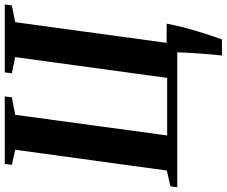

<svg xmlns="http://www.w3.org/2000/svg" viewBox="-102 -688 976 827"><g transform="rotate(-90 386.5 -275.0)"><path d="M560.5 192.5Q562.5 174.5 564.8 148.8Q567 123 569 95.5Q571 68 572.5 42.8Q574 17.5 574 0H-7L-3 -29.5L65 -45L154.5 -698L89.5 -712.5L93.5 -743H384L380.5 -712.5L305 -698L216 -43.5H464L553.5 -698L484 -712.5L487.5 -743H780L776 -712.5L704 -698L615 -46L697.5 -45.5Q692 -14 683 21Q674 56 664 89.2Q654 122.5 644.8 149.5Q635.5 176.5 629.5 192.5Z"/></g></svg>

Font: Merriweather 96pt
Style: Bold Italic
Weight: 700
Italic angle: -7.8°
Version: Version 2.101